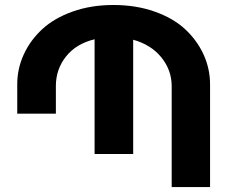

<svg xmlns="http://www.w3.org/2000/svg" viewBox="-20 -757 927 777"><path d="M206.1 -296.9H49.8V-416Q49.8 -479 76.2 -536.6Q102.5 -594.2 150.9 -638.9Q199.2 -683.6 273.9 -710.2Q348.6 -736.8 439 -736.8Q529.8 -736.8 605 -710.4Q680.2 -684.1 728.8 -639.2Q777.3 -594.2 803.7 -536.6Q830.1 -479 830.1 -415V0H674.8V-408.2Q674.8 -473.1 633.1 -524.7Q591.3 -576.2 519 -596.2V-133.8H362.8V-598.1Q288.1 -580.1 247.1 -528.3Q206.1 -476.6 206.1 -409.2Z"/></svg>

Font: Telcell.Market
Style: Bold
Weight: 700
Designer: Rasmus Andersson, Sedrak Mkrtchyan
Version: Version 3.019;git-0a5106e0b